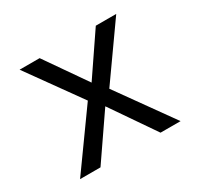

<svg xmlns="http://www.w3.org/2000/svg" viewBox="-120 -672 839 814"><g transform="rotate(-30 300.0 -265.0)"><path d="M54 0 249 -272 64 -530H162L301 -330L437 -530H537L353 -270L546 0H448L301 -214L154 0Z"/></g></svg>

Font: Geist Mono
Style: Regular
Weight: 400
Monospace: yes
Designer: Basement.studio, Andrés Briganti, Mateo Zaragoza
Foundry: Basement.studio, Vercel, Andrés Briganti, Guido Ferreyra, Mateo Zaragoza
Version: Version 1.500; ttfautohint (v1.8.4.7-5d5b)